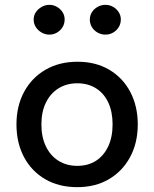

<svg xmlns="http://www.w3.org/2000/svg" viewBox="-20 -766 637 793"><path d="M299 7Q223 7 166.5 -26Q110 -59 79 -117.5Q48 -176 48 -252Q48 -328 79.5 -386.5Q111 -445 168 -478Q225 -511 300 -511Q376 -511 432 -477.5Q488 -444 518.5 -385.5Q549 -327 549 -252Q549 -176 517.5 -117.5Q486 -59 430 -26Q374 7 299 7ZM299 -81Q344 -81 376.5 -102Q409 -123 427 -161.5Q445 -200 445 -252Q445 -304 427.5 -342Q410 -380 377 -401Q344 -422 299 -422Q255 -422 221.5 -401Q188 -380 169.5 -342Q151 -304 151 -252Q151 -200 169.5 -161.5Q188 -123 221.5 -102Q255 -81 299 -81ZM184 -623Q167 -623 152 -631.5Q137 -640 128 -654Q119 -668 119 -685Q119 -702 128 -715.5Q137 -729 152 -737.5Q167 -746 184 -746Q201 -746 215.5 -737.5Q230 -729 238.5 -715.5Q247 -702 247 -686Q247 -668 238.5 -654Q230 -640 215.5 -631.5Q201 -623 184 -623ZM415 -623Q398 -623 383 -631.5Q368 -640 359.5 -654Q351 -668 351 -685Q351 -702 359.5 -715.5Q368 -729 383 -737.5Q398 -746 415 -746Q433 -746 447.5 -737.5Q462 -729 470.5 -715.5Q479 -702 479 -686Q479 -668 470.5 -654Q462 -640 447.5 -631.5Q433 -623 415 -623Z"/></svg>

Font: REM Medium
Style: Regular
Weight: 400
Version: Version 1.005;gftools[0.9.28]